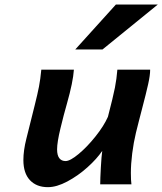

<svg xmlns="http://www.w3.org/2000/svg" viewBox="-20 -793 699 826"><path d="M419.9 -144Q397 -109.9 356.2 -73.2Q315.4 -36.6 269.5 -12.2Q223.6 12.2 186 12.2Q137.2 12.2 108.9 -17.8Q80.6 -47.9 80.6 -104.5Q80.6 -145.5 93.3 -195.8L128.9 -338.4Q141.6 -388.7 147.7 -420.4Q153.8 -452.1 157.7 -493.2H297.9Q294.4 -440.4 268.1 -347.7Q254.4 -300.3 240 -240.5Q225.6 -180.7 225.6 -150.4Q225.6 -125 235.1 -112.5Q244.6 -100.1 262.2 -100.1Q281.7 -100.1 318.4 -130.6Q355 -161.1 390.9 -206.1Q426.8 -251 444.3 -290.5Q466.8 -377 474.4 -415.8Q481.9 -454.6 484.9 -493.2H626Q626 -469.2 617.4 -430.9Q608.9 -392.6 590.8 -323.7Q584.5 -299.3 577.9 -273.9Q571.3 -248.5 564.9 -222.2Q554.7 -179.7 548.8 -133.3Q543 -86.9 543 -48.8Q543 -17.6 545.4 0H411.1Q411.1 -22.9 413.8 -72Q416.5 -121.1 419.9 -144ZM658.7 -773.4 420.9 -580.1H303.7L478.5 -773.4Z"/></svg>

Font: Lesson One
Style: Bold Italic
Weight: 700
Italic angle: -14°
Designer: But Ko, Victor Gaultney, Annie Olsen, Julie Remington, Don Collingsworth, Eric Hays, Becca Hirsbrunner
Version: Version 1.100